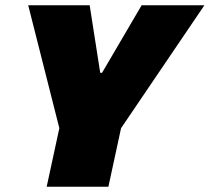

<svg xmlns="http://www.w3.org/2000/svg" viewBox="-20 -708 795 728"><path d="M157 0 205 -222 87 -688H320L360 -432H367L517 -688H755L439 -222L391 0Z"/></svg>

Font: Saira Black
Style: Italic
Weight: 900
Italic angle: -12°
Designer: Hector Gatti with collaboration of the Omnibus-Type team
Foundry: Omnibus-Type
Version: Version 1.100; ttfautohint (v1.8.3)